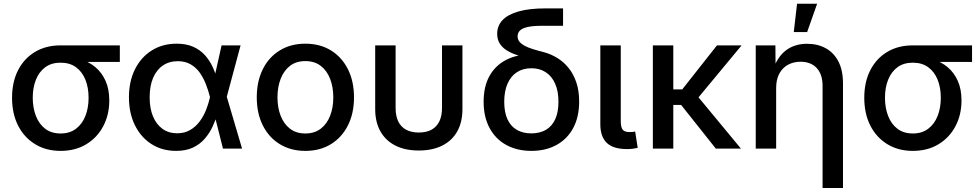

<svg xmlns="http://www.w3.org/2000/svg" viewBox="-20 -771 5083 996"><path d="M294.4 11.7Q218.8 11.7 161.9 -23.2Q105 -58.1 73.7 -119.9Q42.5 -181.6 42.5 -263.7Q42.5 -345.7 73.7 -406.7Q105 -467.8 161.6 -501.7Q218.3 -535.6 293.9 -535.6H601.6V-449.7H377L293.9 -445.8Q246.6 -445.8 214.6 -422.1Q182.6 -398.4 166.3 -357.4Q149.9 -316.4 149.9 -263.7Q149.9 -211.4 166.3 -169.4Q182.6 -127.4 214.6 -103Q246.6 -78.6 294.4 -78.6Q342.3 -78.6 374.5 -103.3Q406.7 -127.9 423.1 -169.7Q439.5 -211.4 439.5 -263.7Q439.5 -316.4 423.1 -357.4Q406.7 -398.4 374.5 -422.1Q342.3 -445.8 294.4 -445.8V-479Q349.1 -479 395.3 -464.8Q441.4 -450.7 475.1 -422.4Q508.8 -394 527.8 -351.1Q546.9 -308.1 546.9 -250Q546.9 -175.3 515.4 -116Q483.9 -56.6 427.2 -22.5Q370.6 11.7 294.4 11.7Z M893.6 11.7Q820.8 11.7 765.6 -23.7Q710.4 -59.1 679.7 -121.8Q648.9 -184.6 648.9 -266.1Q648.9 -348.6 679.9 -411.1Q710.9 -473.6 766.8 -509Q822.8 -544.4 896 -544.4Q946.8 -544.4 982.9 -528.1Q1019 -511.7 1043.5 -484.4Q1067.9 -457 1083.3 -423.3Q1098.6 -389.6 1107.4 -355H1141.6L1155.8 -271L1235.8 0H1136.7L1068.8 -269.5Q1060.5 -302.7 1047.6 -335.4Q1034.7 -368.2 1015.6 -394.8Q996.6 -421.4 968.5 -437.5Q940.4 -453.6 902.3 -453.6Q857.4 -453.6 824.5 -430.9Q791.5 -408.2 773.9 -366.2Q756.3 -324.2 756.3 -266.1Q756.3 -209 773.7 -167.2Q791 -125.5 823 -102.5Q855 -79.6 898.9 -79.6Q937 -79.6 965.8 -96.2Q994.6 -112.8 1015.1 -140.1Q1035.6 -167.5 1048.8 -200.4Q1062 -233.4 1069.3 -266.6L1129.4 -535.6H1228L1155.8 -266.6L1141.1 -183.6H1108.9Q1099.1 -149.4 1083 -114.7Q1066.9 -80.1 1042.2 -51.5Q1017.6 -22.9 981.2 -5.6Q944.8 11.7 893.6 11.7Z M1564 11.7Q1488.3 11.7 1431.4 -23.2Q1374.5 -58.1 1343.3 -120.6Q1312 -183.1 1312 -265.6Q1312 -349.1 1343.3 -411.9Q1374.5 -474.6 1431.4 -509.5Q1488.3 -544.4 1564 -544.4Q1640.1 -544.4 1696.8 -509.5Q1753.4 -474.6 1784.9 -411.9Q1816.4 -349.1 1816.4 -265.6Q1816.4 -183.1 1784.9 -120.6Q1753.4 -58.1 1696.8 -23.2Q1640.1 11.7 1564 11.7ZM1564 -78.6Q1611.8 -78.6 1644 -103.5Q1676.3 -128.4 1692.6 -170.7Q1709 -212.9 1709 -265.6Q1709 -318.8 1692.6 -361.6Q1676.3 -404.3 1644 -429.2Q1611.8 -454.1 1564 -454.1Q1516.1 -454.1 1484.1 -429.2Q1452.1 -404.3 1435.8 -361.8Q1419.4 -319.3 1419.4 -265.6Q1419.4 -212.9 1435.8 -170.7Q1452.1 -128.4 1484.1 -103.5Q1516.1 -78.6 1564 -78.6Z M2152.3 9.8Q2081.5 9.8 2031 -15.9Q1980.5 -41.5 1953.4 -89.6Q1926.3 -137.7 1926.3 -205.1V-535.6H2032.2V-210.9Q2032.2 -169.4 2045.9 -141.1Q2059.6 -112.8 2086.7 -98.1Q2113.8 -83.5 2152.3 -83.5Q2191.9 -83.5 2218.5 -98.1Q2245.1 -112.8 2259 -141.1Q2272.9 -169.4 2272.9 -210.9V-535.6H2378.9V-205.1Q2378.9 -137.7 2352.1 -89.6Q2325.2 -41.5 2274.4 -15.9Q2223.6 9.8 2152.3 9.8Z M2736.8 11.7Q2662.6 11.7 2606.7 -18.8Q2550.8 -49.3 2519.8 -106.7Q2488.8 -164.1 2488.8 -243.2Q2488.8 -323.2 2519.8 -377.9Q2550.8 -432.6 2606.7 -460.9Q2662.6 -489.3 2736.3 -489.3V-466.3Q2695.3 -474.6 2662.4 -485.4Q2629.4 -496.1 2606.4 -511.2Q2583.5 -526.4 2571.3 -547.1Q2559.1 -567.9 2559.1 -595.7Q2559.1 -637.2 2586.7 -666.5Q2614.3 -695.8 2670.2 -711.7Q2726.1 -727.5 2809.6 -727.5H2900.9V-637.2H2791Q2746.6 -637.2 2718.8 -631.3Q2690.9 -625.5 2678 -613.3Q2665 -601.1 2665 -583Q2665 -566.9 2674.3 -555.2Q2683.6 -543.5 2700.9 -533.9Q2718.3 -524.4 2743.9 -516.4Q2769.5 -508.3 2802.7 -500Q2838.4 -490.2 2871.1 -470.2Q2903.8 -450.2 2929.2 -418.9Q2954.6 -387.7 2969.5 -344.2Q2984.4 -300.8 2984.4 -244.6Q2984.4 -164.1 2953.4 -106.7Q2922.4 -49.3 2866.5 -18.8Q2810.5 11.7 2736.8 11.7ZM2736.3 -79.1Q2780.3 -79.1 2811.8 -97.4Q2843.3 -115.7 2860.1 -152.3Q2877 -189 2877 -243.2Q2877 -297.9 2859.9 -336.7Q2842.8 -375.5 2811.3 -396.2Q2779.8 -417 2736.3 -417Q2693.4 -417 2661.6 -396.5Q2629.9 -376 2612.8 -336.9Q2595.7 -297.9 2595.7 -243.2Q2595.7 -188.5 2612.5 -152.1Q2629.4 -115.7 2661.1 -97.4Q2692.9 -79.1 2736.3 -79.1Z M3232.9 2.4Q3161.1 2.4 3127.7 -29.8Q3094.2 -62 3094.2 -126.5V-535.6H3200.2V-144.5Q3200.2 -111.8 3209.7 -98.9Q3219.2 -85.9 3246.1 -85.9Q3256.3 -85.9 3262.9 -86.7Q3269.5 -87.4 3274.9 -88.9L3288.1 -3.9Q3277.8 -1.5 3263.2 0.5Q3248.5 2.4 3232.9 2.4Z M3472.7 -535.6V0H3366.7V-535.6ZM3827.1 -535.6 3570.8 -226.6H3439.5L3438.5 -307.1H3519L3699.2 -535.6ZM3693.4 0 3510.3 -230.5 3577.6 -297.4 3823.7 0Z M4006.3 -314.5V0H3900.4V-535.6H4002.4L4003.4 -403.8H3987.8Q4012.2 -476.1 4057.4 -510Q4102.5 -543.9 4167 -543.9Q4221.7 -543.9 4263.9 -520.5Q4306.2 -497.1 4329.6 -451.4Q4353 -405.8 4353 -338.4V204.1H4247.1V-325.2Q4247.1 -385.3 4216.8 -418Q4186.5 -450.7 4132.8 -450.7Q4096.7 -450.7 4068.1 -435.3Q4039.6 -419.9 4022.9 -389.6Q4006.3 -359.4 4006.3 -314.5ZM4097.7 -604.5 4114.7 -751.5H4218.8L4167 -604.5Z M4715.3 11.7Q4639.6 11.7 4582.8 -23.2Q4525.9 -58.1 4494.6 -119.9Q4463.4 -181.6 4463.4 -263.7Q4463.4 -345.7 4494.6 -406.7Q4525.9 -467.8 4582.5 -501.7Q4639.2 -535.6 4714.8 -535.6H5022.5V-449.7H4797.9L4714.8 -445.8Q4667.5 -445.8 4635.5 -422.1Q4603.5 -398.4 4587.2 -357.4Q4570.8 -316.4 4570.8 -263.7Q4570.8 -211.4 4587.2 -169.4Q4603.5 -127.4 4635.5 -103Q4667.5 -78.6 4715.3 -78.6Q4763.2 -78.6 4795.4 -103.3Q4827.6 -127.9 4844 -169.7Q4860.4 -211.4 4860.4 -263.7Q4860.4 -316.4 4844 -357.4Q4827.6 -398.4 4795.4 -422.1Q4763.2 -445.8 4715.3 -445.8V-479Q4770 -479 4816.2 -464.8Q4862.3 -450.7 4896 -422.4Q4929.7 -394 4948.7 -351.1Q4967.8 -308.1 4967.8 -250Q4967.8 -175.3 4936.3 -116Q4904.8 -56.6 4848.1 -22.5Q4791.5 11.7 4715.3 11.7Z"/></svg>

Font: Inter 20pt Medium
Style: Regular
Weight: 500
Version: Version 4.001;git-66647c0bb